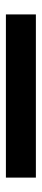

<svg xmlns="http://www.w3.org/2000/svg" viewBox="240 -180 144 663"><g transform="rotate(90 311.5 151.0)"><path d="M30.3 98.6H593.8V202.1H30.3Z"/></g></svg>

Font: GenEi M Gothic v2 Bold
Style: Regular
Weight: 700
Version: Version 2.0